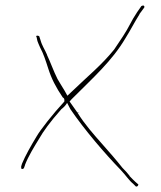

<svg xmlns="http://www.w3.org/2000/svg" viewBox="-20 -642 586 698"><path d="M57 -37C57 -30 57 -26 63 -28C65 -29 67 -30 67 -31L71 -42V-43C83 -74 104 -108 123 -139C136 -162 161 -198 203 -245C211 -251 219 -259 224 -268L236 -245C288 -169 360 -85 419 -24C437 -5 450 15 464 26L474 36H477C479 36 483 33 483 28C484 29 481 27 480 26L472 19C467 15 459 6 451 -2V-3C445 -11 436 -21 425 -32C403 -60 380 -86 351 -119C321 -153 287 -191 262 -232L233 -273L240 -281C319 -360 387 -420 436 -503C456 -535 467 -558 487 -590V-591L504 -614C505 -616 505 -616 505 -618C503 -624 499 -622 494 -620L478 -597C457 -566 449 -543 427 -510C417 -495 406 -478 395 -462C349 -405 300 -366 242 -310L225 -294L215 -312C206 -327 197 -341 189 -355C174 -385 163 -417 151 -442V-443C143 -462 133 -475 127 -497L123 -509V-510C121 -512 110 -515 112 -508L113 -507L116 -493C118 -486 122 -479 126 -469C138 -447 146 -422 155 -394C167 -356 183 -325 208 -288C212 -285 214 -284 214 -278V-273C173 -229 126 -169 113 -146C93 -113 72 -76 60 -47ZM126 -468V-469ZM260 -233 268 -234C268 -235 261 -234 260 -234Z"/></svg>

Font: Stray Cat
Style: HlExt
Weight: 100
Version: Version 1.0